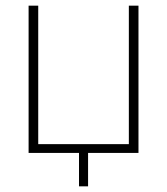

<svg xmlns="http://www.w3.org/2000/svg" viewBox="-20 -540 591 678"><path d="M259 118V0H81V-520H115V-31H435V-520H469V0H291V118Z"/></svg>

Font: Raleway-v4020 ExtraLight
Style: Regular
Weight: 275
Designer: Matt McInerney, Pablo Impallari, Rodrigo Fuenzalida
Foundry: Matt McInerney, Pablo Impallari, Rodrigo Fuenzalida
Version: Version 4.020;PS 004.020;hotconv 1.0.88;makeotf.lib2.5.64775